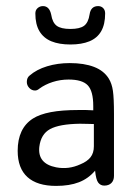

<svg xmlns="http://www.w3.org/2000/svg" viewBox="-20 -600 459 630"><path d="M286 -238Q271 -239 262.5 -239Q254 -239 248.5 -239Q243 -239 237 -239Q183 -239 146.5 -232Q110 -225 88 -211Q38 -179 38 -105Q38 -48 70 -19Q102 10 164 10Q208 10 239 -2Q270 -14 292 -40Q295 -10 302.5 -0.5Q310 9 322 9Q337 9 345.5 0.5Q354 -8 354 -23V-226Q354 -278 350.5 -302Q347 -326 337 -342Q321 -368 288.5 -380.5Q256 -393 209 -393Q169 -393 134.5 -382.5Q100 -372 77 -352Q68 -345 68 -331Q68 -320 76 -311.5Q84 -303 95 -303Q102 -303 109 -309Q128 -323 153 -331Q178 -339 205 -339Q250 -339 268 -320Q286 -301 286 -252ZM288 -193V-120Q288 -98 277 -84Q266 -70 244 -61Q205 -43 164 -51Q103 -63 109 -118Q114 -160 144.5 -176.5Q175 -193 242 -194Q262 -194 268.5 -193.5Q275 -193 288 -193ZM274 -553Q270 -526 256 -515.5Q242 -505 211 -505Q180 -505 166 -515.5Q152 -526 148 -552Q142 -580 121 -580Q111 -580 103.5 -573.5Q96 -567 96 -556Q96 -520 109.5 -497.5Q123 -475 148.5 -464.5Q174 -454 211 -454Q248 -454 273.5 -464.5Q299 -475 312 -497.5Q325 -520 325 -556Q325 -567 318.5 -573.5Q312 -580 302 -580Q278 -580 274 -553Z"/></svg>

Font: Beiruti
Style: Regular
Weight: 400
Version: Version 1.00